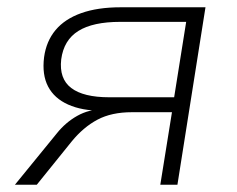

<svg xmlns="http://www.w3.org/2000/svg" viewBox="-20 -507 650 527"><path d="M21 0 136 -141Q160 -171 192 -189Q224 -207 262 -207H269L259 -203Q205 -203 167 -220Q129 -237 112 -269.5Q95 -302 101 -350Q107 -394 132.5 -424.5Q158 -455 203 -471Q248 -487 311 -487H544L467 0H420L452 -199H342Q286 -199 247.5 -178.5Q209 -158 177 -119L81 0ZM280 -240H458L491 -447H310Q235 -447 195 -422Q155 -397 148 -344Q142 -291 175.5 -265.5Q209 -240 280 -240Z"/></svg>

Font: Nunito Sans 10pt SemiExpanded ExtraLight
Style: Italic
Weight: 250
Width: 6
Italic angle: -9°
Designer: Vernon Adams
Foundry: Vernon Adams
Version: Version 3.101;gftools[0.9.27]